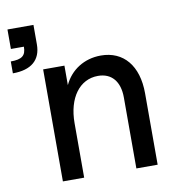

<svg xmlns="http://www.w3.org/2000/svg" viewBox="-83 -772 780 844"><g transform="rotate(-10 307.0 -350.0)"><path d="M458 -317V0H553V-319C553 -442 491 -516 390 -516C315 -516 254 -476 225 -413V-500H130V0H225V-243C225 -356 280 -430 362 -430C423 -430 458 -388 458 -317ZM-4 -559V-506C78 -506 122 -543 122 -613V-700H6V-613H64C64 -573 46 -559 -4 -559Z"/></g></svg>

Font: Uncut Sans Medium
Style: Regular
Weight: 500
Designer: Kasper Nordkvist
Foundry: UNCUT.wtf
Version: Version 1.304;Glyphs 3.2 (3246)